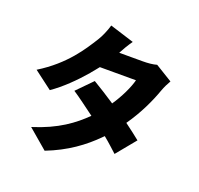

<svg xmlns="http://www.w3.org/2000/svg" viewBox="-153 -1017 1306 1259"><g transform="rotate(20 500.0 -387.5)"><path d="M622 -152C663 -119 695 -88 722 -64L833 -199C805 -221 768 -251 725 -282C794 -380 841 -484 867 -558C878 -588 891 -614 904 -636L785 -709C759 -701 722 -698 689 -698H524C539 -727 561 -764 583 -795L414 -848C403 -809 382 -761 364 -733C311 -649 230 -517 53 -408L180 -312C254 -363 326 -434 390 -508L396 -516C410 -533 424 -549 437 -566H689C676 -514 638 -434 594 -370C536 -408 483 -442 437 -469L333 -363C378 -334 434 -291 494 -247C417 -171 320 -97 148 -43L284 73C426 18 528 -57 612 -142L619 -149C620 -150 621 -151 622 -152Z"/></g></svg>

Font: Glow Sans SC Normal ExtraBold
Style: Regular
Weight: 800
Designer: Ryoko NISHIZUKA (kana, bopomofo & ideographs); Paul D. Hunt (Latin, Greek & Cyrillic); Sandoll Communications, Soo-young
Version: Version 0.93